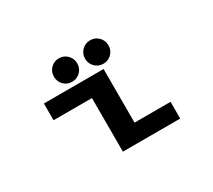

<svg xmlns="http://www.w3.org/2000/svg" viewBox="-131 -938 1311 1182"><g transform="rotate(-30 525.0 -347.5)"><path d="M386 -528.5Q351 -528.5 327.2 -552.5Q303.5 -576.5 303.5 -611.5Q303.5 -646.5 327.5 -670.8Q351.5 -695 386 -695Q420.5 -695 444.8 -670.8Q469 -646.5 469 -611.5Q469 -576.5 444.8 -552.5Q420.5 -528.5 386 -528.5ZM608 -528.5Q573.5 -528.5 549.2 -552.5Q525 -576.5 525 -611.5Q525 -646.5 549.2 -670.8Q573.5 -695 608 -695Q643 -695 667 -670.8Q691 -646.5 691 -611.5Q691 -576.5 667 -552.5Q643 -528.5 608 -528.5ZM592 -119H848V0H440.5V-381H167.5V-500H592Z"/></g></svg>

Font: League Mono Extended SemiBold
Style: Regular
Weight: 600
Width: 9
Designer: Tyler Finck
Foundry: The League of Moveable Type / Tyler Finck
Version: Version 2.210